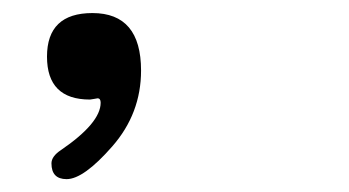

<svg xmlns="http://www.w3.org/2000/svg" viewBox="-20 -197 540 297"><path d="M123 -176.8Q198.2 -176.8 198.2 -87.9Q198.2 -21.5 153.8 29.3Q109.4 80.1 83 80.1Q59.6 80.1 59.6 55.7Q59.6 44.9 74.2 35.2Q135.7 -6.8 135.7 -38.1Q135.7 -44.9 130.9 -44.9L125 -43.9L119.1 -43Q52.7 -43 52.7 -109.4Q52.7 -176.8 123 -176.8Z"/></svg>

Font: MotoyaLMaru
Style: W3 mono
Weight: 400
Version: Version 1.01